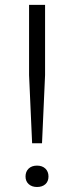

<svg xmlns="http://www.w3.org/2000/svg" viewBox="-20 -760 304 786"><path d="M111.5 -173.5 99 -452.5V-740H164.5V-452.5L152 -173.5ZM84.5 -37.5Q84.5 -57.5 97.2 -69.8Q110 -82 131.5 -82Q153 -82 165.8 -69.8Q178.5 -57.5 178.5 -37.5Q178.5 -17.5 165.8 -6Q153 5.5 131.5 5.5Q110.5 5.5 97.5 -6.2Q84.5 -18 84.5 -37.5Z"/></svg>

Font: Encode Sans Expanded Light
Style: Regular
Weight: 300
Width: 7
Designer: Multiple Designers
Foundry: Impallari Type
Version: Version 2.000